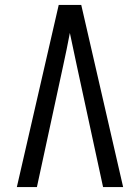

<svg xmlns="http://www.w3.org/2000/svg" viewBox="-20 -755 565 775"><path d="M48 0 217 -735H308L477 0H396L290 -490Q283 -523 276 -556Q269 -589 262 -622Q256 -589 249 -556Q242 -523 235 -490L129 0Z"/></svg>

Font: Iosevka Pride
Style: Regular
Weight: 400
Monospace: yes
Designer: Belleve Invis
Foundry: Belleve Invis
Version: Version 30.3.1; ttfautohint (v1.8.4)